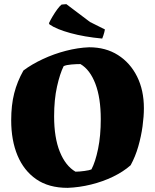

<svg xmlns="http://www.w3.org/2000/svg" viewBox="-20 -894 749 926"><path d="M306 12Q215 12 155 -29.5Q95 -71 64.5 -144Q34 -217 34 -314Q34 -387 48.5 -444Q63 -501 93 -554Q133 -584 186.5 -609Q240 -634 298 -649Q356 -664 410 -666Q490 -666 549 -628.5Q608 -591 641 -525Q674 -459 674 -372Q674 -333 667.5 -285Q661 -237 647 -188Q633 -139 610 -97Q575 -66 525.5 -42Q476 -18 419 -4Q362 10 306 12ZM344 -66Q362 -66 387.5 -69.5Q413 -73 421 -77Q440 -113 453 -176Q466 -239 466 -319Q466 -422 440 -490Q414 -558 368 -585Q349 -585 324.5 -583Q300 -581 287 -575Q269 -539 255 -476.5Q241 -414 241 -333Q241 -230 268.5 -162Q296 -94 344 -66ZM473 -708Q387 -716 319.5 -734.5Q252 -753 219 -776L216 -782Q223 -797 234 -815.5Q245 -834 256.5 -849.5Q268 -865 277 -872L300 -874L414 -788L486 -752L483 -738Q481 -731 478.5 -723Q476 -715 473 -708Z"/></svg>

Font: Labrada ExtraBold
Style: Regular
Weight: 800
Designer: Mercedes Jáuregui
Foundry: Omnibus-Type Team
Version: Version 1.000; ttfautohint (v1.8.4.7-5d5b)